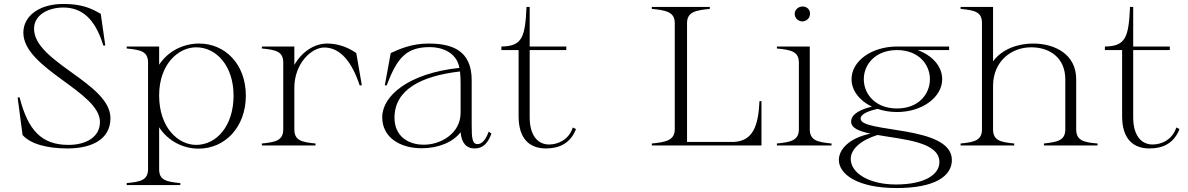

<svg xmlns="http://www.w3.org/2000/svg" viewBox="-20 -735 6004 970"><path d="M321 15C442 15 538 -30 538 -138C538 -315 153 -420 152 -589C152 -662 226 -696 297 -697C395 -698 461 -639 502 -505H512L489 -665C438 -695 390 -715 300 -715C176 -715 98 -653 98 -570C98 -388 485 -272 485 -119C485 -40 411 -3 326 -3C191 -3 122 -75 79 -243H69L94 -53C134 -7 220 15 321 15Z M620 190V200H891V190C819 183 783 175 784 118V-92C829 -22 906 16 983 16C1115 16 1222 -91 1222 -252C1222 -411 1117 -515 986 -515C907 -515 830 -478 784 -408V-500H620V-490C692 -483 728 -475 728 -418V118C728 175 692 183 620 190ZM971 -3C881 -3 784 -89 784 -253C784 -412 882 -496 971 -496C1074 -496 1160 -401 1160 -252C1160 -99 1074 -3 971 -3Z M1467 -82V-291C1467 -415 1554 -495 1618 -495C1698 -495 1757 -425 1797 -304H1808L1780 -467C1735 -498 1685 -515 1633 -515C1567 -515 1505 -473 1467 -407V-500H1303V-490C1375 -483 1411 -475 1411 -418V-82C1411 -26 1374 -17 1303 -10V0H1574V-10C1504 -17 1467 -25 1467 -82Z M2110 14C2194 14 2268 -16 2307 -67C2312 -9 2339 15 2378 15C2418 15 2444 -9 2463 -60L2449 -70C2434 -28 2414 -7 2393 -7C2366 -7 2363 -36 2363 -103V-330C2363 -481 2263 -515 2145 -515C2059 -515 1995 -486 1954 -467L1924 -304H1934C1988 -449 2037 -497 2153 -497C2208 -497 2287 -473 2301 -392C2043 -365 1911 -250 1911 -143C1911 -37 2006 14 2110 14ZM2120 -4C2041 -4 1973 -48 1973 -140C1973 -282 2107 -351 2304 -374C2306 -357 2307 -333 2307 -316V-165C2307 -60 2205 -3 2120 -4Z M2513 -482H2600V-148C2600 -31 2658 15 2738 15C2806 15 2862 -11 2890 -83L2874 -91C2853 -27 2797 -5 2754 -5C2696 -5 2656 -52 2656 -142V-482H2841V-500H2656V-700H2640C2633 -548 2619 -501 2513 -500Z M3817 -224C3811 -98 3784 -24 3689 -18H3451V-618C3451 -675 3495 -683 3566 -690V-700H3273V-690C3345 -683 3389 -675 3389 -618V-82C3389 -26 3344 -17 3273 -10V0H3827V-224Z M3905 -10V0H4181V-10C4111 -17 4071 -25 4071 -82V-500H3905V-490C3977 -483 4016 -475 4016 -418V-82C4016 -26 3976 -17 3905 -10ZM4072 -661C4075 -684 4059 -700 4039 -702C4019 -704 3998 -691 3995 -669C3993 -647 4009 -630 4029 -627C4049 -625 4070 -639 4072 -661Z M4512 -169C4638 -169 4740 -243 4740 -335C4740 -400 4690 -455 4616 -482H4775V-500H4513H4512C4384 -500 4282 -427 4282 -335C4282 -277 4323 -226 4385 -196C4335 -185 4280 -161 4280 -121C4280 -88 4320 -72 4377 -60C4266 -36 4218 22 4218 73C4218 144 4310 215 4510 215C4705 215 4789 154 4789 73C4788 -104 4329 -62 4328 -135C4327 -162 4379 -177 4413 -185C4443 -175 4476 -169 4512 -169ZM4512 -187C4402 -187 4344 -260 4344 -335C4344 -409 4402 -482 4512 -482C4621 -482 4678 -409 4678 -335C4678 -260 4621 -187 4512 -187ZM4278 68C4278 20 4326 -26 4413 -53C4544 -30 4726 -19 4726 84C4726 148 4650 197 4506 197C4370 197 4278 139 4278 68Z M4833 -10V0H5104V-10C5034 -17 4997 -25 4997 -82V-302C4998 -426 5089 -496 5190 -496C5279 -496 5362 -447 5362 -333V-82C5362 -26 5325 -18 5254 -10V0H5525V-10C5454 -16 5417 -25 5417 -82V-335C5417 -459 5312 -515 5199 -515C5125 -515 5044 -489 4997 -425V-700H4833V-690C4905 -683 4941 -675 4941 -618V-82C4941 -26 4904 -17 4833 -10Z M5562 -482H5649V-148C5649 -31 5707 15 5787 15C5855 15 5911 -11 5939 -83L5923 -91C5902 -27 5846 -5 5803 -5C5745 -5 5705 -52 5705 -142V-482H5890V-500H5705V-700H5689C5682 -548 5668 -501 5562 -500Z"/></svg>

Font: Sprat Light
Style: Regular
Weight: 300
Designer: Ethan Nakache
Foundry: Collletttivo
Version: Version 2.000;Glyphs 3.2 (3217)